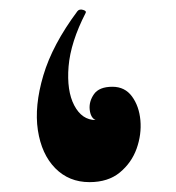

<svg xmlns="http://www.w3.org/2000/svg" viewBox="-20 -361 363 397"><path d="M140.1 -337.9Q144 -342.8 151.6 -340.6Q159.2 -338.4 157.2 -334.5Q126 -273.9 121.8 -223.6Q117.7 -173.3 133.5 -143.1Q149.4 -112.8 177.7 -112.8Q167.5 -117.2 165.5 -134Q163.6 -150.9 174.3 -166.3Q185.1 -181.6 212.4 -181.6Q238.3 -181.6 252.9 -161.6Q267.6 -141.6 270.3 -112.3Q272.9 -83 262.5 -53.7Q252 -24.4 227.8 -4.4Q203.6 15.6 165 15.6Q122.6 15.6 94.2 -13.2Q65.9 -42 58.3 -91.8Q50.8 -141.6 69.6 -205.1Q88.4 -268.6 140.1 -337.9Z"/></svg>

Font: Awami Nastaliq
Style: Bold
Weight: 700
Designer: Peter Martin, SIL International
Foundry: SIL International
Version: Version 3.100